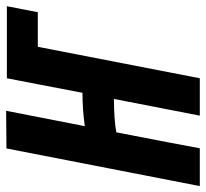

<svg xmlns="http://www.w3.org/2000/svg" viewBox="-50 -643 686 640"><g transform="rotate(-90 293.0 -323.0)"><path d="M243.7 -645.5 192.4 -383.3Q248 -391.1 303.7 -391.1Q317.4 -461.4 330.8 -532.7Q344.2 -604 352.1 -643.1H592.3L572.3 -540H457L352.1 0H227.5L283.2 -286.1Q214.4 -286.1 171.9 -278.3Q153.3 -183.6 139.4 -109.9Q125.5 -36.1 118.7 0H-7.3L118.2 -644.5Z"/></g></svg>

Font: Fantasque Sans Mono
Style: Bold Italic
Weight: 700
Italic angle: -11°
Monospace: yes
Designer: Jany Belluz
Version: Version 1.7.1